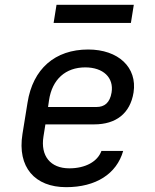

<svg xmlns="http://www.w3.org/2000/svg" viewBox="-20 -765 640 795"><path d="M202 -670H522L534 -745H214ZM254 10C377 10 463 -45 490 -140H400C384 -96 334 -68 267 -68C189 -68 147 -119 160 -200L168 -250H370C460 -250 519 -295 533 -382C549 -486 470 -560 345 -560C208 -560 116 -480 94 -340L73 -210C51 -73 124 10 254 10ZM179 -322 183 -350C196 -437 252 -486 333 -486C407 -486 452 -444 442 -382C435 -339 412 -322 380 -322Z"/></svg>

Font: JetBrains Mono
Style: Italic
Weight: 400
Italic angle: -9°
Monospace: yes
Designer: Philipp Nurullin, Konstantin Bulenkov
Foundry: JetBrains
Version: Version 2.305